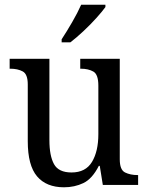

<svg xmlns="http://www.w3.org/2000/svg" viewBox="-20 -786 629 816"><path d="M252 10Q177 10 137.5 -36.5Q98 -83 98 -186V-427Q98 -471 76.5 -482.5Q55 -494 24 -494H21V-536H190V-190Q190 -124 209.5 -88.5Q229 -53 284 -53Q344 -53 371 -98Q398 -143 398 -216V-422Q398 -470 376.5 -482Q355 -494 324 -494H321V-536H489V-109Q489 -64 511.5 -53Q534 -42 564 -42H567V0H417L404 -81H400Q372 -26 334.5 -8Q297 10 252 10ZM242 -619Q263 -651 286.5 -691.5Q310 -732 325 -766H428V-756Q416 -739 390.5 -710.5Q365 -682 334.5 -653.5Q304 -625 279 -606H242Z"/></svg>

Font: Noto Serif Khmer SemiCondensed
Style: Regular
Weight: 400
Width: 4
Designer: Danh Hong and the Monotype Design Team
Foundry: Monotype Imaging Inc.
Version: Version 2.004; ttfautohint (v1.8.4.7-5d5b)